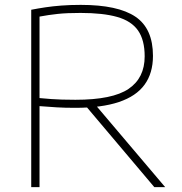

<svg xmlns="http://www.w3.org/2000/svg" viewBox="-20 -767 745 787"><path d="M108 0V-727Q136 -732.5 166 -737Q196 -741.5 231.5 -744.2Q267 -747 311 -747Q463.5 -747 535.2 -698.5Q607 -650 607 -538Q607 -467 572.5 -419.8Q538 -372.5 467.2 -348.8Q396.5 -325 288 -325Q245.5 -325 212.5 -327Q179.5 -329 142 -332V0ZM612.5 0 313.5 -354H357L657 0ZM289 -358Q441.5 -358 507.2 -402.8Q573 -447.5 573 -536Q573 -603 545.8 -642Q518.5 -681 460.5 -697.5Q402.5 -714 310 -714Q254 -714 216.8 -710Q179.5 -706 142 -699V-365Q169 -362.5 190 -361Q211 -359.5 233.8 -358.8Q256.5 -358 289 -358Z"/></svg>

Font: Encode Sans SC Expanded Thin
Style: Regular
Weight: 250
Width: 7
Designer: Multiple Designers
Foundry: Impallari Type
Version: Version 3.002